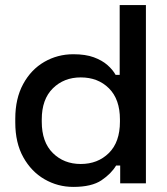

<svg xmlns="http://www.w3.org/2000/svg" viewBox="-20 -720 657 754"><path d="M40 -239V-254Q40 -333 71 -390Q102 -447 154 -477Q206 -507 268 -507Q316 -507 348.5 -495Q381 -483 402 -464.5Q423 -446 434 -426H450V-700H553V0H452V-70H436Q417 -38 378.5 -12Q340 14 268 14Q207 14 155 -16Q103 -46 71.5 -102.5Q40 -159 40 -239ZM451 -242V-251Q451 -330 408 -373Q365 -416 297 -416Q231 -416 187.5 -373Q144 -330 144 -251V-242Q144 -162 187.5 -119Q231 -76 297 -76Q364 -76 407.5 -119Q451 -162 451 -242Z"/></svg>

Font: Space Grotesk Frontify Medium
Style: Regular
Weight: 500
Designer: Florian Karsten
Version: Version 2.000